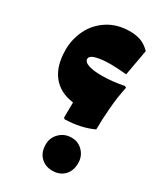

<svg xmlns="http://www.w3.org/2000/svg" viewBox="-193 -792 798 931"><g transform="rotate(30 206.0 -327.0)"><path d="M182 -192 183 -277Q106 -287 65 -339Q24 -391 24 -481Q24 -540 50 -593.5Q76 -647 128 -680.5Q180 -714 252 -714Q283 -714 310 -705Q337 -696 364 -669L338 -524Q281 -529 251 -529Q200 -529 168.5 -520.5Q137 -512 137 -495Q137 -477 164.5 -468Q192 -459 238 -459Q295 -459 361 -472L370 -467Q357 -408 351.5 -340.5Q346 -273 346 -220Q277 -188 188 -186ZM170 -35Q170 -73 197 -99.5Q224 -126 263 -126Q301 -126 326.5 -99.5Q352 -73 352 -35Q352 9 327 34.5Q302 60 261 60Q221 60 195.5 34.5Q170 9 170 -35Z"/></g></svg>

Font: Lalezar
Style: Regular
Weight: 400
Designer: Borna Izadpanah
Foundry: Borna Izadpanah
Version: Version 1.003;November 28, 2018;FontCreator 11.5.0.2421 64-b